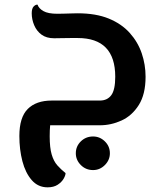

<svg xmlns="http://www.w3.org/2000/svg" viewBox="-20 -537 709 823"><path d="M184 266Q143 266 116 235Q89 204 76 154Q63 104 63 46Q63 -34 99 -70Q135 -106 202 -106H408Q440 -106 457 -129Q474 -152 474 -208Q474 -374 313 -374Q301 -374 282 -374Q263 -374 244 -373.5Q225 -373 212 -373Q179 -373 158 -388.5Q137 -404 126.5 -429Q116 -454 116 -480Q116 -501 124.5 -509.5Q133 -518 141 -517Q146 -501 166 -489.5Q186 -478 226 -478Q236 -478 254 -478.5Q272 -479 289.5 -479.5Q307 -480 313 -480Q391 -480 446 -457.5Q501 -435 536 -396Q571 -357 587.5 -308.5Q604 -260 604 -208Q604 -133 575 -87Q546 -41 501 -20.5Q456 0 408 0H195Q193 21 193 47Q193 96 201.5 125Q210 154 225.5 171.5Q241 189 261 205Q261 215 252.5 229.5Q244 244 227 255Q210 266 184 266ZM379 192Q348 192 326.5 170.5Q305 149 305 120Q305 90 326.5 69Q348 48 379 48Q408 48 429.5 69Q451 90 451 120Q451 149 429.5 170.5Q408 192 379 192Z"/></svg>

Font: El Messiri
Style: Bold
Weight: 700
Designer: Mohamed Gaber
Foundry: Kief Type Foundry
Version: Version 2.020; ttfautohint (v1.8.3)